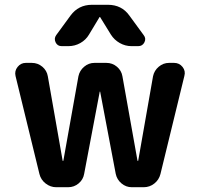

<svg xmlns="http://www.w3.org/2000/svg" viewBox="-20 -783 827 803"><path d="M145 -55 45 -465Q40 -486 53.5 -503Q67 -520 88 -520H113Q138 -520 157 -504Q176 -488 180 -464L242 -111Q242 -110 243 -110Q245 -110 245 -111L308 -464Q313 -488 332 -504Q351 -520 375 -520H425Q450 -520 469 -504Q488 -488 492 -464L555 -111Q555 -110 557 -110Q558 -110 558 -111L620 -464Q625 -488 644 -504Q663 -520 687 -520H708Q730 -520 743.5 -503Q757 -486 751 -465L651 -55Q645 -31 625.5 -15.5Q606 0 581 0H531Q507 0 488 -16Q469 -32 464 -56L399 -399Q399 -400 398 -400Q397 -400 397 -399L332 -56Q328 -32 309 -16Q290 0 265 0H215Q191 0 171 -15.5Q151 -31 145 -55ZM431 -763Q489 -763 521 -718L581 -636Q592 -622 584 -606Q576 -590 558 -590H530Q504 -590 481 -603Q458 -616 444 -638L399 -711Q399 -712 398 -712Q396 -712 396 -711L352 -638Q339 -616 316 -603Q293 -590 266 -590H238Q220 -590 212.5 -606Q205 -622 215 -636L275 -718Q308 -763 365 -763Z"/></svg>

Font: Rounded Mplus 1c Bold
Style: Bold
Weight: 700
Version: Version 1.059.20150529